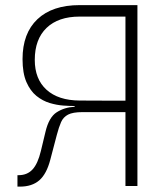

<svg xmlns="http://www.w3.org/2000/svg" viewBox="-20 -713 626 736"><path d="M265.6 -306.6Q248.5 -306.6 223.1 -308.3Q197.8 -310.1 170.7 -318.1Q143.6 -326.2 119.9 -345.2Q96.2 -364.3 81.3 -398.4Q66.4 -432.6 66.4 -486.3Q66.4 -585.4 123.5 -639.4Q180.7 -693.4 285.2 -693.4H506.8V0H460.9V-283.2H295.9Q259.3 -283.2 241 -273.7Q222.7 -264.2 214.1 -244.9Q205.6 -225.6 197.8 -195.8L172.9 -101.1Q158.7 -46.4 130.9 -22Q103 2.4 56.2 2.4H46.9V-41.5H51.3Q84.5 -41.5 104.7 -63.5Q125 -85.4 136.7 -134.3L154.3 -207.5Q167.5 -263.7 197.5 -282.7Q227.5 -301.8 266.1 -303.7V-306.6ZM401.9 -327.1H460.9V-649.4H285.2Q203.6 -649.4 158.4 -606Q113.3 -562.5 113.3 -483.4Q113.3 -409.7 158.4 -368.9Q203.6 -328.1 285.2 -327.6Z"/></svg>

Font: Cascadia Mono ExtraLight
Style: Regular
Weight: 200
Monospace: yes
Designer: Aaron Bell
Foundry: Saja Typeworks
Version: Version 2404.023; ttfautohint (v1.8.4)